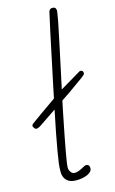

<svg xmlns="http://www.w3.org/2000/svg" viewBox="-185 -1020 646 1082"><g transform="rotate(-15 137.5 -479.0)"><path d="M316 -566Q316 -559 309 -553Q293 -541 291 -539L204 -477L159 -447L148 -395Q111 -211 103 -164Q90 -92 90 -74Q90 -59 99 -47Q108 -35 121 -35Q135 -35 147.5 -40.5Q160 -46 164 -48L181 -57Q189 -61 191 -61Q213 -61 213 -39Q213 -17 185 -4.5Q157 8 118 8Q82 8 63.5 -11Q45 -30 45 -61Q45 -88 48 -110.5Q51 -133 59 -181Q75 -274 100 -393L103 -409L-2 -338Q-16 -331 -21 -331Q-30 -331 -35 -339Q-41 -347 -41 -352Q-41 -357 -35 -363Q-19 -375 24 -405.5Q67 -436 116 -470L126 -519Q212 -930 218 -950Q223 -966 240 -966Q261 -966 261 -943L257 -917Q252 -885 246 -857.5Q240 -830 224 -752Q207 -676 172 -508L295 -581Q296 -582 300 -582Q304 -582 308.5 -580Q313 -578 314 -574Q316 -568 316 -566Z"/></g></svg>

Font: Bad Script
Style: Regular
Weight: 400
Italic angle: -10°
Designer: Roman Shchyukin (Gaslight Type Foundry), Cyreal (Charset Expansion)
Foundry: Gaslight
Version: Version 2.000